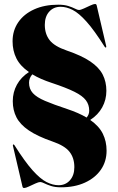

<svg xmlns="http://www.w3.org/2000/svg" viewBox="-20 -734 592 962"><path d="M181.5 178Q173.5 178 157 185.5Q140.5 193 124.5 200.5Q108.5 208 101 208Q94 208 92.5 200.5L45 -2.5Q43.5 -7.5 46 -10Q48.5 -11.5 52.5 -6.5Q104.5 76 143.2 119.2Q182 162.5 213.2 178.2Q244.5 194 273.5 194Q308.5 194 330.5 169.2Q352.5 144.5 352.5 103.5Q352.5 57.5 328.5 26.8Q304.5 -4 243 -25Q168 -51 124.5 -80.5Q81 -110 62.5 -146Q44 -182 44 -227Q44 -272 64.8 -309.8Q85.5 -347.5 125 -373Q81 -403.5 62 -441.8Q43 -480 43 -527Q43 -581 71.5 -622.5Q100 -664 151.5 -687.2Q203 -710.5 271.5 -710.5Q301.5 -710.5 322 -704Q342.5 -697.5 355.5 -690.8Q368.5 -684 375.5 -684Q384 -684 400.2 -691.5Q416.5 -699 432.8 -706.5Q449 -714 456 -714Q463 -714 464.5 -706.5L512 -503.5Q513.5 -498.5 511 -496Q508.5 -494.5 504.5 -499.5Q452.5 -582 413.8 -625.2Q375 -668.5 344 -684.2Q313 -700 283.5 -700Q248.5 -700 226.5 -675.5Q204.5 -651 204.5 -609.5Q204.5 -564 228.5 -533Q252.5 -502 314 -481Q389 -455.5 432.5 -426Q476 -396.5 494.5 -360.5Q513 -324.5 513 -279Q513 -234 492.2 -196.2Q471.5 -158.5 432 -133Q476 -102.5 495 -64.2Q514 -26 514 21Q514 75 485.5 116.2Q457 157.5 405.5 181Q354 204.5 285.5 204.5Q256 204.5 235.5 197.8Q215 191 202 184.5Q189 178 181.5 178ZM317.5 -187.5Q374.5 -168.5 414 -145Q427 -160 427 -179.5Q427 -209.5 410.2 -231.8Q393.5 -254 352.8 -274.2Q312 -294.5 239.5 -318.5Q181.5 -337.5 142 -361.5Q125.5 -343 125.5 -319.5Q125.5 -288.5 144.5 -267.5Q163.5 -246.5 205.8 -228.5Q248 -210.5 317.5 -187.5Z"/></svg>

Font: Fraunces 144pt Black
Style: Regular
Weight: 900
Version: Version 1.000;[0bf87f6ff]